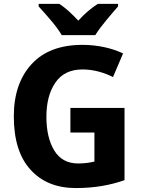

<svg xmlns="http://www.w3.org/2000/svg" viewBox="-20 -954 728 984"><path d="M340.8 -274.9H463.9V-126C442.9 -120.6 411.6 -116.2 380.9 -116.2C325.7 -116.2 284.7 -138.7 257.8 -183.1C231 -227.5 217.8 -285.2 217.8 -355C217.8 -428.2 233.4 -487.3 264.6 -531.7C295.4 -576.2 341.8 -598.1 402.8 -598.1C460 -598.1 513.7 -582 559.1 -559.1L610.8 -680.2C554.7 -707 480.5 -724.1 402.8 -724.1C289.1 -724.1 201.7 -690.9 141.6 -625C81.1 -559.1 50.8 -469.7 50.8 -357.9C50.8 -238.3 79.1 -147 136.2 -84.5C192.9 -21.5 270.5 9.8 369.1 9.8C466.3 9.8 548.3 -5.9 618.2 -30.8V-400.9H340.8ZM481 -934.1C447.8 -912.6 413.1 -883.8 381.3 -848.1C347.7 -883.8 317.4 -912.6 284.2 -934.1H178.2V-920.9C195.3 -902.3 216.3 -878.9 240.2 -850.6C264.2 -822.3 283.2 -796.9 296.4 -773.9H468.3C482.4 -796.9 501.5 -822.3 525.4 -851.1C549.3 -879.9 568.8 -902.8 585 -920.9V-934.1Z"/></svg>

Font: Avrile Sans
Style: Bold
Weight: 700
Designer: Monotype Design Team, Google (font), Stefan Peev (BGR Cyrillic), Cristiano Sobral (main changes)
Foundry: The Avrile Sans Project Authors
Version: Version 3.110